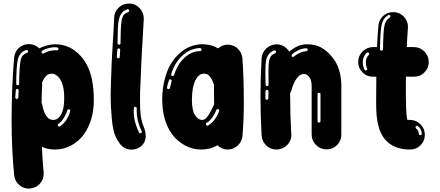

<svg xmlns="http://www.w3.org/2000/svg" viewBox="-20 -870 2557 1117"><path d="M147.5 227.2Q114.9 227.2 90.6 205.2Q66.3 183.2 62.4 149Q47.5 0.5 47.5 -173.8Q47.5 -353 61.9 -533.2Q64.9 -566.8 88.1 -589.4Q111.4 -611.9 144.6 -613.4H148Q182.2 -613.4 208.4 -588.6Q225.7 -597.5 244.1 -603Q266.3 -609.9 288.1 -611.9L301 -612.4Q362.4 -612.4 412.4 -577.7Q456.9 -544.6 481.9 -499Q506.9 -453.5 516.3 -400.2Q525.7 -347 525.7 -290.6V-287.1Q525.7 -171.8 469.3 -89.6Q440.1 -49 395.3 -24.5Q350.5 0 300 0Q256.9 0 223.8 -15.8Q227.2 64.4 233.7 130.7L234.2 141.1Q234.2 173.8 212.6 198Q191.1 222.3 156.9 226.2ZM230.2 -558.4Q232.2 -558.4 234.7 -559.4Q246 -566.3 264.1 -572Q282.2 -577.7 299.5 -577.7Q305 -577.7 309.9 -577.2H311.4Q314.9 -577.2 317.1 -579Q319.3 -580.7 319.8 -584.2L320.8 -585.6Q320.8 -588.6 318.6 -591.1Q316.3 -593.6 312.9 -594.1Q305.4 -595 298 -595H289.6Q250.5 -590.6 225.2 -574.3Q221.3 -570.8 221.3 -566.3Q221.3 -564.4 222.3 -561.9Q225.7 -558.4 230.2 -558.4ZM82.2 -373.8Q85.6 -373.8 88.4 -376Q91.1 -378.2 91.1 -382.2Q92.6 -487.1 100.5 -521.8Q105.4 -540.1 113.9 -548.5Q122.3 -556.9 137.6 -562.9Q143.6 -565.8 143.6 -570.8Q143.6 -574.3 141.1 -576.7Q138.6 -579.2 134.7 -579.2Q134.7 -579.2 133.9 -579.2Q133.2 -579.2 131.7 -578.7Q96 -567.8 84.2 -526.2Q74.8 -486.6 74.3 -382.2V-381.2Q74.3 -378.2 76.7 -376Q79.2 -373.8 82.2 -373.8ZM291.1 -172.3Q306.9 -172.3 321 -184.7Q335.1 -197 344.3 -225Q353.5 -253 353.5 -300.5Q353.5 -353 341.8 -383.9Q330.2 -414.9 313.4 -428.2Q296.5 -441.6 281.2 -441.6Q260.4 -441.6 247 -427Q233.7 -412.4 225.7 -393.1Q222.8 -333.7 221.8 -272.3Q224.8 -265.8 226.2 -258.4Q229.2 -240.6 236.4 -220.8Q243.6 -201 256.7 -186.6Q269.8 -172.3 291.1 -172.3ZM77.2 -294.1Q80.7 -294.1 83.2 -296.5Q85.6 -299 86.6 -302.5L88.6 -344.1Q88.6 -347.5 86.4 -350Q84.2 -352.5 80.2 -352.5Q76.2 -352 74 -349.5Q71.8 -347 71.8 -344.1L68.8 -303.5Q68.8 -300 71.3 -297.3Q73.8 -294.6 77.2 -294.1ZM324.8 -133.7Q327.7 -133.7 329.2 -135.1Q353 -151 368.3 -176.5Q383.7 -202 388.1 -224.3L388.6 -225.7Q388.6 -229.2 386.1 -231.9Q383.7 -234.7 379.2 -234.7Q377.2 -234.7 374.8 -232.7Q372.3 -230.7 371.3 -227.7Q366.8 -209.4 352.7 -185.9Q338.6 -162.4 319.8 -149.5Q315.8 -146.5 315.8 -142.6Q315.8 -140.1 317.8 -137.6Q320.8 -133.7 324.8 -133.7Z M745 0.5H742.6Q702 -1 676.2 -35.1Q650 -71.8 641.3 -108.4Q632.7 -145 629.7 -186.6Q629.7 -188.6 629.7 -191.1Q623.8 -248 623.8 -312.9L625.2 -381.7Q629.2 -519.8 636.1 -618.3Q641.1 -691.6 644.1 -765.3Q644.1 -800.5 669.8 -825Q695.5 -849.5 729.2 -849.5H731.7Q767.3 -849.5 791.8 -823Q816.3 -796.5 816.3 -762.9V-758.4Q813.4 -699 808.9 -625.2Q803 -534.2 799.5 -438.6Q798 -400.5 797 -377.7Q795.5 -355.9 795 -333.9Q794.6 -311.9 794.6 -274.3Q794.6 -237.6 798.3 -202.7Q802 -167.8 813.9 -138.1Q827.7 -106.9 827.7 -78.7V-75.2Q826.2 -39.6 797.5 -16.3Q772.3 0.5 745 0.5ZM673.3 -609.9Q676.2 -609.9 678.7 -612.1Q681.2 -614.4 681.2 -617.8Q681.2 -652 682.2 -677.7Q682.2 -685.6 682.7 -693.6Q684.2 -737.1 689.1 -758.9Q694.1 -777.2 702.2 -785.6Q710.4 -794.1 726.2 -799.5Q731.2 -802.5 732.2 -807.4Q732.2 -810.4 730 -813.1Q727.7 -815.8 723.8 -816.3H723.3Q722.3 -816.3 721.3 -816.3Q720.3 -816.3 720.3 -815.8Q684.2 -803.5 673.3 -762.9Q666.3 -737.6 665.3 -694.1L663.9 -618.8Q663.9 -615.3 666.6 -612.6Q669.3 -609.9 672.8 -609.9ZM667.3 -530.7Q671.8 -530.7 674.3 -532.9Q676.7 -535.1 676.7 -538.6L679.2 -580.7Q679.2 -583.7 677 -585.9Q674.8 -588.1 670.8 -588.6Q667.3 -588.6 664.9 -586.1Q662.4 -583.7 662.4 -580.2Q660.9 -567.8 660.9 -559.9Q660.9 -550.5 659.9 -538.6Q659.9 -535.1 662.1 -532.9Q664.4 -530.7 667.3 -530.7ZM795.5 -94.6Q797 -94.6 798.3 -94.8Q799.5 -95 800.5 -96Q805 -98 805 -103.5L804 -106.9Q795 -123.8 785.1 -156.7Q775.2 -189.6 775.2 -228.2L775.7 -237.6Q775.7 -241.6 774 -245.3Q772.3 -249 767.3 -249Q763.9 -249 761.4 -246.5Q758.9 -244.1 758.9 -240.6L757.9 -226.2Q757.9 -185.1 768.6 -151Q779.2 -116.8 789.1 -99Q791.1 -94.6 795.5 -94.6Z M1304.5 0Q1270.8 0 1244.6 -25.2Q1204.5 0 1150.5 0Q1100 0 1055.2 -24.5Q1010.4 -49 980.7 -89.6Q951.5 -130.2 937.6 -180.9Q923.8 -231.7 923.8 -290.6Q923.8 -378.2 953 -454.7Q982.2 -531.2 1049.5 -579.2Q1094.6 -610.4 1156.4 -612.9L1172.3 -611.9Q1195 -610.4 1216.8 -603.5Q1233.2 -598 1248 -588.6Q1275.2 -610.4 1305.9 -610.4Q1341.1 -608.9 1364.4 -585.9Q1387.6 -562.9 1390.6 -528.7Q1398.5 -409.9 1398.5 -270.8Q1398.5 -168.8 1390.6 -78.2Q1382.7 -25.2 1333.2 -5Q1319.3 0 1304.5 0ZM985.1 -427.2Q987.6 -427.2 989.6 -429Q991.6 -430.7 992.6 -432.2Q1010.9 -494.1 1052.2 -533.2Q1093.6 -572.3 1143.6 -572.3Q1147 -572.3 1150 -574.8Q1153 -577.2 1153 -580.7Q1153 -584.2 1150 -587.4Q1147 -590.6 1143.6 -590.6Q1085.1 -588.1 1040.3 -546Q995.5 -504 975.7 -438.1V-435.6Q975.7 -430.2 981.7 -427.7ZM1155.9 -172.3Q1169.8 -172.3 1181.2 -184.9Q1192.6 -197.5 1202 -214.6Q1211.4 -231.7 1218.8 -248Q1222.8 -256.4 1225.7 -262.9L1224.8 -377.2Q1222.3 -384.7 1216.1 -400Q1209.9 -415.3 1197.8 -428.5Q1185.6 -441.6 1166.3 -441.6Q1136.1 -441.6 1116.6 -402.5Q1097 -363.4 1096.5 -289.6Q1096.5 -227.7 1114.6 -200Q1132.7 -172.3 1155.9 -172.3ZM960.4 -351Q965.8 -351 968.8 -357.4L978.2 -397.5L978.7 -400Q978.7 -403.5 976 -405.9Q973.3 -408.4 969.8 -408.4Q966.8 -408.4 964.9 -406.9Q962.9 -405.4 962.9 -402.5Q955 -381.7 951.5 -361.4V-359.4Q951.5 -356.9 953 -354.7Q954.5 -352.5 957.4 -352ZM1186.1 -138.6 1190.6 -140.1Q1214.4 -154 1231.4 -178.5Q1248.5 -203 1255 -225.2L1255.9 -227.2Q1255.9 -230.2 1253 -232.9Q1250 -235.6 1245.5 -235.6Q1240.6 -235.6 1238.6 -230.2Q1232.2 -211.9 1216.6 -189.1Q1201 -166.3 1181.7 -155.4Q1178.2 -152.5 1178.2 -147.5L1179.2 -143.6Q1179.7 -141.1 1181.9 -139.9Q1184.2 -138.6 1186.1 -138.6Z M1593.1 0H1588.1Q1554 0 1529.5 -23.3Q1505 -46.5 1502 -82.2Q1495.5 -191.6 1495.5 -310.4Q1495.5 -422.3 1502 -530.7Q1505 -564.9 1528 -587.1Q1551 -609.4 1584.7 -611.9H1589.1Q1634.7 -611.9 1662.9 -569.3Q1683.2 -587.6 1709.2 -600Q1735.1 -612.4 1767.3 -612.4Q1813.4 -612.4 1847.3 -594.1Q1881.2 -575.7 1909.9 -541.1Q1939.6 -506.4 1952.7 -462.6Q1965.8 -418.8 1965.8 -370.8V-86.6Q1965.8 -51 1940.8 -26Q1915.8 -1 1879.7 -1Q1844.1 -1 1818.6 -26.5Q1793.1 -52 1793.1 -87.6V-370.8Q1793.1 -403 1779.5 -421.3Q1765.8 -439.6 1748 -439.6Q1728.2 -439.6 1713.4 -422.5Q1698.5 -405.4 1689.1 -383.7Q1679.7 -361.9 1675.2 -344.6Q1672.8 -335.6 1667.8 -328.2Q1667.8 -205.9 1674.3 -92.6L1675.2 -85.6Q1675.2 -52.5 1652 -27.7Q1628.7 -3 1593.1 0ZM1685.1 -538.6Q1688.1 -538.6 1691.1 -541.1Q1702 -552 1722.5 -561.6Q1743.1 -571.3 1762.4 -572.3Q1765.8 -572.3 1768.1 -575Q1770.3 -577.7 1770.3 -581.2Q1770.3 -584.7 1767.6 -587.1Q1764.9 -589.6 1761.4 -589.6Q1737.6 -588.1 1715.1 -577.5Q1692.6 -566.8 1679.2 -553.5Q1676.2 -550.5 1676.2 -547Q1676.2 -544.1 1678.7 -541.1Q1681.7 -538.6 1685.1 -538.6ZM1533.7 -368.8Q1537.6 -368.8 1540.1 -371.5Q1542.6 -374.3 1542.6 -377.7L1541.6 -450.5Q1541.6 -496 1545.5 -517.8Q1550 -535.6 1557.9 -544.8Q1565.8 -554 1581.2 -560.4Q1586.1 -563.4 1586.1 -568.3Q1586.1 -571.8 1583.9 -574.5Q1581.7 -577.2 1577.2 -577.2L1573.8 -576.2Q1538.1 -562.9 1528.7 -521.3Q1523.8 -496.5 1523.8 -450Q1523.8 -419.3 1525.2 -377.2Q1525.2 -373.8 1527.7 -371.3Q1530.2 -368.8 1533.7 -368.8ZM1532.2 -289.6Q1540.6 -289.6 1541.1 -297.5L1542.1 -338.1Q1542.1 -341.6 1539.9 -344.3Q1537.6 -347 1533.2 -347H1532.7Q1529.2 -347 1527.2 -344.8Q1525.2 -342.6 1524.3 -338.6Q1524.3 -325.7 1524.3 -317.6Q1524.3 -309.4 1523.8 -298Q1523.8 -294.6 1526.2 -292.1Q1528.7 -289.6 1532.2 -289.6ZM1836.6 -156.9Q1839.6 -156.9 1842.1 -159.4Q1844.6 -161.9 1844.6 -165.3V-321.8Q1844.6 -325.2 1842.6 -327.7Q1840.6 -330.2 1836.6 -330.2H1835.6Q1832.2 -330.2 1829.7 -327.7Q1827.2 -325.2 1827.2 -321.8V-165.3Q1827.2 -161.9 1829.7 -159.4Q1832.2 -156.9 1835.6 -156.9Z M2366.3 0H2363.9Q2333.7 0 2304 -7.4Q2274.3 -14.9 2247.5 -33.2Q2221.8 -52.5 2206.2 -78Q2190.6 -103.5 2183.7 -129.2Q2174.3 -162.9 2171.3 -196.5Q2168.3 -230.2 2168.3 -266.3L2168.8 -348Q2168.8 -383.2 2169.3 -423.8H2149.5Q2113.9 -423.8 2088.9 -448.8Q2063.9 -473.8 2063.9 -509.4Q2063.9 -545 2089.4 -570.5Q2114.9 -596 2150.5 -596H2173.3Q2175.7 -655.4 2181.2 -718.3Q2183.7 -752.5 2206.4 -774.8Q2229.2 -797 2263.4 -799.5H2266.3Q2303 -799.5 2328.2 -774.3Q2353.5 -749 2353.5 -713.4L2353 -705.4Q2349 -653.5 2347 -603.5Q2346.5 -599.5 2346.5 -596H2387.6Q2423.3 -596 2448.8 -570.5Q2474.3 -545 2474.3 -509.4Q2474.3 -473.8 2449.3 -448.8Q2424.3 -423.8 2388.6 -423.8H2341.6Q2341.1 -383.2 2341.1 -348Q2341.1 -284.2 2342.8 -238.9Q2344.6 -193.6 2349 -177.2Q2349.5 -175.7 2349.8 -175Q2350 -174.3 2350 -174Q2350 -173.8 2350 -172.8Q2351 -172.8 2353.5 -172.8Q2356.4 -172.3 2363.9 -172.3H2365.3Q2401 -172.3 2426.2 -147Q2451.5 -121.8 2451.5 -85.6Q2451.5 -50 2426.5 -25Q2401.5 0 2366.3 0ZM2199.5 -575.2Q2203 -575.2 2205.7 -577.7Q2208.4 -580.2 2208.4 -583.7Q2209.4 -688.1 2216.8 -721.8Q2221.3 -740.1 2228.2 -749.8Q2235.1 -759.4 2247.5 -767.8Q2251.5 -770.8 2251.5 -774.8Q2251.5 -778.2 2249.3 -780.9Q2247 -783.7 2243.1 -783.7Q2240.6 -783.7 2238.1 -781.7Q2209.4 -765.3 2200 -725.7Q2192.1 -687.6 2190.6 -584.2Q2190.6 -580.7 2193.3 -578Q2196 -575.2 2199.5 -575.2ZM2107.4 -459.9 2111.9 -461.4Q2116.8 -464.4 2116.8 -468.3L2115.8 -472.3Q2108.4 -487.1 2108.4 -505.9V-511.4Q2108.9 -533.2 2124.8 -550Q2127.7 -553 2127.7 -556.4Q2127.7 -559.9 2125 -562.6Q2122.3 -565.3 2118.3 -565.3Q2117.8 -565.3 2117.8 -565.3Q2114.9 -564.9 2112.4 -562.4Q2091.6 -539.6 2090.6 -512.4V-508.9Q2090.6 -484.7 2100.5 -464.9Q2103 -459.9 2107.4 -459.9ZM2425.2 -83.7Q2428.2 -83.7 2430.9 -85.6Q2433.7 -87.6 2433.7 -91.1V-95Q2433.7 -106.9 2427.2 -117.8Q2421.3 -129.2 2410.9 -137.1Q2408.9 -138.1 2405.9 -138.1Q2401.5 -138.1 2399.5 -135.6Q2397.5 -133.2 2397.5 -129.2Q2397.5 -125.2 2401 -122.3Q2403 -121.3 2406.2 -117.8Q2409.4 -114.4 2411.9 -109.4Q2416.3 -99.5 2416.3 -94.1V-91.6Q2416.3 -88.6 2418.6 -86.4Q2420.8 -84.2 2424.3 -83.7Z"/></svg>

Font: AKL FREE 002
Style: Regular
Weight: 400
Designer: AKL
Foundry: AKL
Version: Version 1.00;August 17, 2024;FontCreator 13.0.0.2675 64-bit